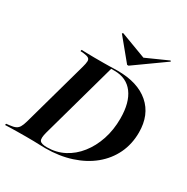

<svg xmlns="http://www.w3.org/2000/svg" viewBox="-199 -913 1031 1061"><g transform="rotate(30 316.5 -383.0)"><path d="M107.3 -2.4Q79 -2.4 54 -2Q29 -1.6 8.9 -1.2Q-11.3 -0.8 -25.8 0L-23.4 -8.9L-3.2 -11.3Q20.2 -13.7 33.5 -19.8Q46.8 -25.8 54.8 -39.1Q62.9 -52.4 70.2 -78.2L185.5 -492.7Q192.7 -518.5 193.1 -532.3Q193.5 -546 183.9 -552Q174.2 -558.1 152.4 -560.5L131.5 -562.1L133.1 -571Q147.6 -571 168.1 -570.2Q188.7 -569.4 214.1 -569.4Q239.5 -569.4 268.5 -569.4H276.6Q293.5 -569.4 310.1 -569.8Q326.6 -570.2 340.7 -570.6Q354.8 -571 363.7 -571Q492.7 -571 564.5 -508.5Q636.3 -446 636.3 -333.9Q636.3 -259.7 606.9 -198.4Q577.4 -137.1 523.4 -92.7Q469.4 -48.4 394.8 -24.2Q320.2 0 230.6 0Q215.3 0 196.8 -0.8Q178.2 -1.6 155.6 -2Q133.1 -2.4 105.6 -2.4ZM236.3 -8.9Q295.2 -8.9 344.8 -34.7Q394.4 -60.5 431 -106.9Q467.7 -153.2 488.3 -214.9Q508.9 -276.6 508.9 -349.2Q508.9 -450.8 467.3 -506.5Q425.8 -562.1 348.4 -562.1H327.4L192.7 -77.4Q181.5 -36.3 190.3 -22.6Q199.2 -8.9 236.3 -8.9ZM588.7 -766.1 592.7 -761.3 401.6 -625H392.7L280.6 -761.3L286.3 -766.1L466.9 -698.4L404.8 -683.9Z"/></g></svg>

Font: Playfair 144pt
Style: Bold Italic
Weight: 700
Italic angle: -15.6°
Designer: Claus Eggers Sørensen
Foundry: Claus Eggers Sørensen
Version: Version 2.203